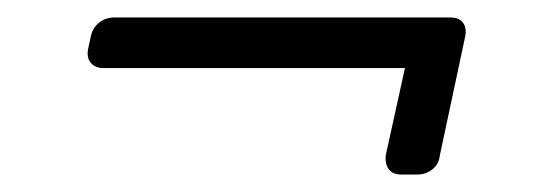

<svg xmlns="http://www.w3.org/2000/svg" viewBox="-20 -370 625 220"><path d="M440 -170Q430 -170 425.5 -176Q421 -182 422 -192L444 -292H99Q89 -292 84 -298Q79 -304 81 -314L84 -328Q86 -338 93.5 -344Q101 -350 111 -350H496Q506 -350 510.5 -344Q515 -338 513 -328L484 -192Q483 -182 475.5 -176Q468 -170 458 -170Z"/></svg>

Font: Rubik Light
Style: Italic
Weight: 300
Italic angle: -12°
Designer: Hubert and Fischer
Foundry: Hubert and Fischer
Version: Version 2.300;gftools[0.9.30]